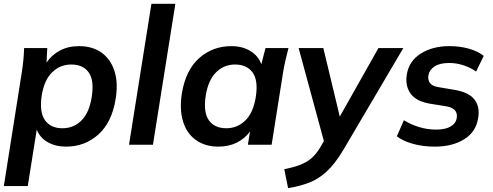

<svg xmlns="http://www.w3.org/2000/svg" viewBox="-26 -756 2576 1003"><path d="M-6 216 88 -379Q93 -410 96 -442Q99 -474 100 -505H221L217 -429Q244 -469 287 -492Q330 -515 387 -515Q457 -515 504.5 -481Q552 -447 572 -385Q592 -323 578 -238Q558 -116 487.5 -53Q417 10 319 10Q264 10 223 -13.5Q182 -37 166 -79L119 216ZM300 -86Q359 -86 399.5 -126.5Q440 -167 453 -248Q467 -336 437.5 -377.5Q408 -419 346 -419Q288 -419 246.5 -378.5Q205 -338 192 -258Q179 -170 209 -128Q239 -86 300 -86Z M648 0 765 -736H890L773 0Z M1115 10Q1046 10 998 -24Q950 -58 930.5 -120.5Q911 -183 924 -268Q944 -390 1014.5 -452.5Q1085 -515 1183 -515Q1240 -515 1282 -489.5Q1324 -464 1339 -420L1361 -505H1481Q1473 -474 1465.5 -442Q1458 -410 1453 -379L1393 0H1269L1280 -69Q1253 -32 1211 -11Q1169 10 1115 10ZM1156 -86Q1214 -86 1255.5 -126.5Q1297 -167 1310 -248Q1324 -336 1293.5 -377.5Q1263 -419 1202 -419Q1144 -419 1103 -378.5Q1062 -338 1049 -258Q1035 -170 1065 -128Q1095 -86 1156 -86Z M1479 227 1459 128Q1508 118 1542 105Q1576 92 1600.5 71Q1625 50 1645 17L1666 -19L1534 -505H1663L1749 -147L1951 -505H2081L1767 28Q1724 100 1680.5 140Q1637 180 1588 198.5Q1539 217 1479 227Z M2246 10Q2184 10 2131.5 -4.5Q2079 -19 2047 -44L2084 -128Q2119 -106 2162.5 -92.5Q2206 -79 2252 -79Q2301 -79 2328.5 -95.5Q2356 -112 2360 -140Q2368 -191 2303 -201L2222 -214Q2149 -226 2119.5 -266Q2090 -306 2099 -366Q2110 -437 2172 -476Q2234 -515 2321 -515Q2377 -515 2424 -501.5Q2471 -488 2501 -464L2461 -382Q2434 -402 2396.5 -414.5Q2359 -427 2321 -427Q2271 -427 2244 -409Q2217 -391 2212 -363Q2208 -339 2220 -322.5Q2232 -306 2263 -301L2346 -287Q2421 -275 2451.5 -237.5Q2482 -200 2472 -140Q2461 -67 2399 -28.5Q2337 10 2246 10Z"/></svg>

Font: Mulish
Style: Bold Italic
Weight: 700
Italic angle: -9°
Designer: Vernon Adams
Foundry: Vernon Adams
Version: Version 3.603; ttfautohint (v1.8.3)